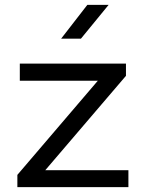

<svg xmlns="http://www.w3.org/2000/svg" viewBox="-20 -765 596 785"><path d="M505 0H51V-50L380 -435H61V-505H495V-455L165 -69H505ZM424 -745 311 -607H230L337 -745Z"/></svg>

Font: Metropolitano
Style: Regular
Weight: 400
Designer: Fonts by Alex Slobzheninov & Chris M. Simpson / Changes by Cristiano Sobral
Foundry: Fonts by Alex Slobzheninov & Chris M. Simpson / Changes by Cristiano Sobral
Version: Version 1.00;August 30, 2020;FontCreator 13.0.0.2681 64-bit